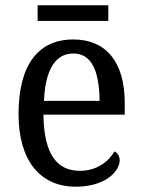

<svg xmlns="http://www.w3.org/2000/svg" viewBox="-20 -695 537 725"><path d="M122 -616H389V-675H122ZM266 10C379 10 432 -49 432 -90C432 -107 422 -119 412 -123C390 -85 346 -50 282 -50C193 -50 146 -115 144 -262H451V-306C451 -464 378 -546 257 -546C125 -546 50 -451 50 -264C50 -91 130 10 266 10ZM356 -314H146C151 -430 188 -493 257 -493C329 -493 355 -421 356 -314Z"/></svg>

Font: Noto Serif Georgian SemiCondensed
Style: Regular
Weight: 400
Width: 4
Designer: Monotype Design Team, Akaki Razmadze
Foundry: Google LLC
Version: Version 2.003